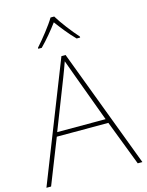

<svg xmlns="http://www.w3.org/2000/svg" viewBox="-137 -1032 852 1115"><g transform="rotate(-15 288.5 -474.5)"><path d="M301 -949H279C255 -908 200 -839 163 -798V-792H184C221 -829 262 -879 290 -917C318 -879 357 -829 394 -792H415V-798C378 -839 325 -908 301 -949ZM549 0H577L307 -716H282L0 0H28L135 -271H445ZM325 -594 435 -296H144L260 -593C270 -620 283 -652 293 -682C306 -645 317 -617 325 -594Z"/></g></svg>

Font: Noto Sans Sinhala Thin
Style: Regular
Weight: 100
Designer: Jelle Bosma - Monotype Design Team
Foundry: Monotype Imaging Inc.
Version: Version 2.006